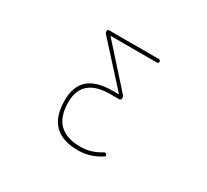

<svg xmlns="http://www.w3.org/2000/svg" viewBox="-148 -772 1296 1204"><g transform="rotate(30 500.0 -170.0)"><path d="M533.2 205.1Q418 205.1 360.4 147.5Q303.7 89.8 303.7 -25.4Q303.7 -127.9 360.4 -177.7Q418 -227.5 533.2 -227.5H575.2Q577.1 -227.5 577.6 -229Q578.1 -230.5 577.1 -231.4L320.3 -513.7Q313.5 -521.5 313.5 -533.2Q313.5 -538.1 316.4 -541.5Q319.3 -544.9 324.2 -544.9H686.5Q691.4 -544.9 694.8 -541Q698.2 -537.1 698.2 -532.2Q698.2 -527.3 694.8 -523.4Q691.4 -519.5 686.5 -519.5H353.5Q352.5 -519.5 352.1 -518.6Q351.6 -517.6 352.5 -516.6L600.6 -240.2Q610.4 -230.5 610.4 -215.8Q610.4 -210.9 606 -206.5Q601.6 -202.1 596.7 -202.1H533.2Q329.1 -202.1 329.1 -27.3Q329.1 177.7 533.2 177.7Q611.3 177.7 678.7 134.8Q690.4 127 698.2 137.7Q702.1 141.6 702.1 145.5Q702.1 151.4 695.3 155.3Q620.1 204.1 533.2 205.1Z"/></g></svg>

Font: Rounded-L Mgen+ 2m thin
Style: Regular
Weight: 100
Designer: [Source Han Sans]
Ryoko NISHIZUKA  (kana & ideographs); Paul D. Hunt (Latin, Greek & Cyrillic); Wenlong ZHANG  (bopomofo
Version: Version 1.059.20150602